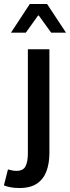

<svg xmlns="http://www.w3.org/2000/svg" viewBox="-64 -738 352 966"><path d="M33.7 208Q7.8 208 -11.5 204.1Q-30.8 200.2 -44.4 194.8L-23.9 114.3Q-14.6 117.2 -3.7 119.4Q7.3 121.6 19.5 121.6Q52.7 121.6 64.5 98.6Q76.2 75.7 76.2 32.7V-490.2H184.6V31.2Q184.6 82.5 170.2 122.3Q155.8 162.1 122.8 185.1Q89.8 208 33.7 208ZM-8.8 -573.7 85.9 -717.8H172.9L268.1 -573.7H193.4L131.3 -659.7H127.4L65.9 -573.7Z"/></svg>

Font: Varta Light
Style: Bold
Weight: 700
Version: Version 1.004